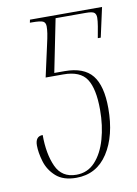

<svg xmlns="http://www.w3.org/2000/svg" viewBox="-68 -583 458 640"><g transform="rotate(-10 161.0 -263.0)"><path d="M139 10Q95 10 70.5 -12Q46 -34 37 -64.5Q28 -95 28 -119Q28 -150 53 -150Q53 -86 72.5 -43Q92 0 141 0Q179 0 204.5 -27.5Q230 -55 243 -100.5Q256 -146 256 -200Q256 -271 234.5 -304Q213 -337 156 -337H96L119 -441Q125 -467 127 -480.5Q129 -494 129 -504Q129 -517 120.5 -521.5Q112 -526 82 -526H76L78 -536H322L300 -436H290Q294 -457 297 -475Q300 -493 300 -504Q300 -515 294 -520.5Q288 -526 265 -526H163L127 -347H162Q227 -347 255.5 -311.5Q284 -276 284 -200Q284 -107 246 -48.5Q208 10 139 10Z"/></g></svg>

Font: Noto Serif Display ExtraCondensed Thin
Style: Italic
Weight: 100
Width: 2
Italic angle: -12°
Designer: Monotype Design Team
Foundry: Monotype Imaging Inc.
Version: Version 2.009